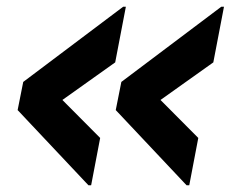

<svg xmlns="http://www.w3.org/2000/svg" viewBox="-20 -589 677 562"><path d="M318.8 -266.8 335.2 -349.2 627.6 -569.2H635.6L604.4 -406.4L449.8 -296.4L560.4 -185.2L534 -46.8H526ZM238.8 -46.8 31.6 -266.8 48 -349.2 340.4 -569.2H348.4L317.2 -406.4L162.6 -296.4L273.2 -185.2L246.8 -46.8Z"/></svg>

Font: Kufam
Style: Italic
Weight: 400
Italic angle: -11°
Designer: Artur Schmal
Foundry: Original Type
Version: Version 1.301; ttfautohint (v1.8.3)